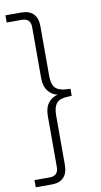

<svg xmlns="http://www.w3.org/2000/svg" viewBox="-98 -749 513 973"><g transform="rotate(-10 159.0 -262.5)"><path d="M264 -281V-245L245 -244Q203 -243 186 -223.5Q169 -204 169 -162V95Q169 136 148 158Q127 180 87 180H4V143H82Q127 143 127 97V-165Q127 -208 146.5 -232.5Q166 -257 195 -263Q166 -269 146.5 -293.5Q127 -318 127 -361V-622Q127 -668 82 -668H4V-705H87Q127 -705 148 -683Q169 -661 169 -620V-364Q169 -322 186 -303Q203 -284 245 -282Z"/></g></svg>

Font: wassup Sans
Style: Light
Weight: 200
Version: Version 2.001